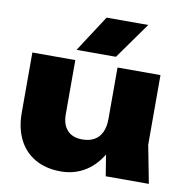

<svg xmlns="http://www.w3.org/2000/svg" viewBox="-90 -907 972 1008"><g transform="rotate(10 396.0 -402.5)"><path d="M300 16Q220 16 162.5 -17Q105 -50 75 -110.5Q45 -171 45 -251V-573H274V-284Q274 -229 302 -199Q330 -169 381 -169Q420 -169 446 -184Q472 -199 485.5 -228Q499 -257 499 -299L568 -263Q556 -172 517 -109.5Q478 -47 422.5 -15.5Q367 16 300 16ZM537 0 499 -237V-573H728V-202L767 0ZM397 -821H619L481 -627H271Z"/></g></svg>

Font: Unbounded ExtraBold
Style: Regular
Weight: 800
Designer: Luke Prowse, Jean-Baptiste Morizot, Fátima Lázaro, Florian Runge
Foundry: NaN
Version: Version 1.701;gftools[0.9.28.dev5+ged2979d]